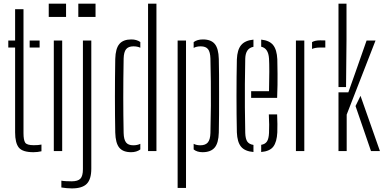

<svg xmlns="http://www.w3.org/2000/svg" viewBox="-20 -820 2086 1042"><path d="M25 -562V-600H62V-770H107.5V-98Q107.5 -59.5 116.8 -45.8Q126 -32 163 -32Q178 -32 186 -32.8Q194 -33.5 205 -35.5V1Q183.5 6 161.5 6Q102.5 6 82.2 -19Q62 -44 62 -101.5V-562ZM141 -562V-600H195V-562Z M244.5 -728V-800H338.5V-728ZM272 0V-600H317.5V0Z M405 -728V-800H498.5V-728ZM370 202.5Q357.5 202.5 341 201Q324.5 199.5 313 197.5V160.5Q324 162.5 338.5 163.2Q353 164 368.5 164Q402.5 164 416.2 149.8Q430 135.5 430 98V-600H475.5V95.5Q475.5 152.5 451 177.5Q426.5 202.5 370 202.5Z M783.5 0V-800H829V0ZM605.5 -100.5Q602 -289 605.5 -500Q607 -557 628 -581.5Q649 -606 692.5 -606Q721.5 -606 741.5 -592V-561Q725.5 -568.5 704 -568.5Q677 -568.5 664.5 -553.2Q652 -538 651 -502Q649 -390 649 -292.2Q649 -194.5 651 -98Q652 -62.5 664 -47Q676 -31.5 703.5 -31.5Q725 -31.5 741.5 -39.5V-9Q721 6 691.5 6Q647.5 6 627.2 -18.8Q607 -43.5 605.5 -100.5Z M1031 -39.5Q1046 -31.5 1067.5 -31.5Q1095 -31.5 1108 -47Q1121 -62.5 1122 -98Q1124 -179 1124.5 -247Q1125 -315 1124.2 -377Q1123.5 -439 1122 -502Q1121 -538 1109 -553.2Q1097 -568.5 1069.5 -568.5Q1046.5 -568.5 1031 -560V-591.5Q1050 -606 1081.5 -606Q1125 -606 1145.5 -581.5Q1166 -557 1167.5 -500Q1168.5 -463 1168.8 -413.2Q1169 -363.5 1169 -308.2Q1169 -253 1168.8 -199.2Q1168.5 -145.5 1167.5 -100.5Q1166 -43.5 1144.8 -18.8Q1123.5 6 1079.5 6Q1049.5 6 1031 -9ZM944 200V-600H989.5V200Z M1343 -289V-325H1440Q1441.5 -384 1441.5 -431.2Q1441.5 -478.5 1440 -502Q1436.5 -558 1397.5 -566.5V-605Q1442 -600.5 1462.2 -575.5Q1482.5 -550.5 1485 -498.5Q1485.5 -474 1486.2 -418.8Q1487 -363.5 1484 -289ZM1265.5 -101.5Q1263.5 -194.5 1263.5 -299.2Q1263.5 -404 1265.5 -497.5Q1267.5 -549.5 1288.5 -575Q1309.5 -600.5 1355.5 -605V-566Q1312.5 -558 1311 -502Q1309.5 -425 1309 -363Q1308.5 -301 1309 -238.5Q1309.5 -176 1311 -98.5Q1312 -66 1322.2 -51.5Q1332.5 -37 1355.5 -33.5V5Q1308.5 1 1288 -24.2Q1267.5 -49.5 1265.5 -101.5ZM1397.5 5V-34Q1419 -37.5 1428.8 -52.2Q1438.5 -67 1440 -98.5Q1441 -119 1440.8 -143.5Q1440.5 -168 1439 -199H1484Q1485.5 -172.5 1485.5 -147.2Q1485.5 -122 1485 -101.5Q1482.5 -49.5 1463.2 -24.2Q1444 1 1397.5 5Z M1673.5 -554.5V-591.5Q1689.5 -601 1717 -601Q1724.5 -601 1732 -600.8Q1739.5 -600.5 1745.5 -600.5V-562H1717.5Q1691 -562 1673.5 -554.5ZM1586 0V-600H1631.5V0Z M1817 -347.5V-800H1860.5V-605.5L1858 -347.5ZM1817 0V-319H1870.5L1909 -427.5L1969.5 -600H2018L1861.5 -198V0ZM1909.5 -244.5 1936.5 -300 2042 0H1993.5Z"/></svg>

Font: Big Shoulders Stencil Display Light
Style: Regular
Weight: 300
Designer: Patric King
Foundry: XO Type Co
Version: Version 1.000